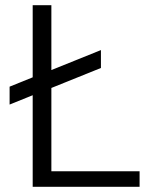

<svg xmlns="http://www.w3.org/2000/svg" viewBox="-20 -720 587 740"><path d="M518 -60V0H106V-353L17 -317V-386L106 -422V-700H178V-450L369 -527V-458L178 -381V-60Z"/></svg>

Font: Krub
Style: Regular
Weight: 400
Designer: Ekaluck Peanpanawate
Foundry: Cadson Demak Co.,Ltd.
Version: Version 1.000; ttfautohint (v1.6)